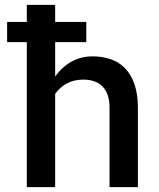

<svg xmlns="http://www.w3.org/2000/svg" viewBox="-20 -770 655 790"><path d="M335 -596.7H207V-455.1Q234.4 -494.1 273.7 -516.1Q313 -538.1 361.3 -538.1Q402.3 -538.1 436.8 -525.9Q471.2 -513.7 495.6 -488Q520 -462.4 533.7 -422.1Q547.4 -381.8 547.4 -325.7V0H430.7V-326.7Q430.7 -356.9 423.1 -378.7Q415.5 -400.4 401.6 -414.6Q387.7 -428.7 367.7 -435.5Q347.7 -442.4 322.3 -442.4Q284.2 -442.4 254.9 -426.5Q225.6 -410.6 207 -383.8V0H90.3V-596.7H9.3V-679.7H90.3V-750H207V-679.7H335Z"/></svg>

Font: Roboto Mono
Style: Regular
Weight: 500
Designer: Google
Version: Version 2.000986; 2015; ttfautohint (v1.3)